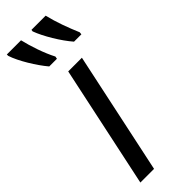

<svg xmlns="http://www.w3.org/2000/svg" viewBox="-266 -780 794 794"><g transform="rotate(-45 131.0 -382.5)"><path d="M226 -606H269L270 -617C250 -664 231 -715 219 -765H136L135 -757C151 -713 191 -646 226 -606ZM81 -606H126L128 -617C106 -659 86 -718 75 -765H-8V-757C6 -713 48 -645 81 -606ZM8 0H88L202 -536H122Z"/></g></svg>

Font: Noto Sans Condensed
Style: Italic
Weight: 400
Width: 3
Italic angle: -12°
Designer: Monotype Design Team
Foundry: Monotype Imaging Inc.
Version: Version 2.013